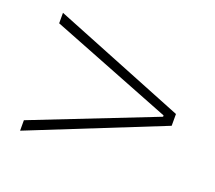

<svg xmlns="http://www.w3.org/2000/svg" viewBox="-73 -607 618 551"><g transform="rotate(20 236.0 -332.0)"><path d="M34 -152 438 -314V-350L34 -512V-480L406 -334V-330L34 -184V-152Z"/></g></svg>

Font: Assistant ExtraLight
Style: Regular
Weight: 275
Designer: Hebrew By Ben Nathan, Latin by Paul Hunt
Version: Version 2.001;PS 002.001;hotconv 1.0.88;makeotf.lib2.5.64775